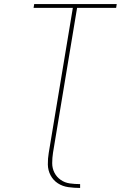

<svg xmlns="http://www.w3.org/2000/svg" viewBox="-20 -755 616 949"><path d="M376 174V155Q350 155 325 151.5Q300 148 280 134Q260 120 249 98.5Q238 77 238 51.5Q238 26 242 0L361 -716H554L557 -735H149L146 -716H340L221 0Q216 29 216.5 58Q217 87 230 111.5Q243 136 266 151Q289 166 318 170Q347 174 376 174Z"/></svg>

Font: Iosevka Sparkle Thin Oblique
Style: Regular
Weight: 100
Italic angle: -9°
Designer: Belleve Invis
Foundry: Belleve Invis
Version: Version 4.5.0; ttfautohint (v1.8.3)